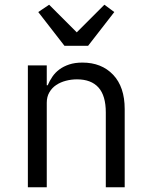

<svg xmlns="http://www.w3.org/2000/svg" viewBox="-20 -793 640 813"><path d="M98 0V-516H178V-432H182Q190 -451 202 -468.5Q214 -486 231.5 -499Q249 -512 273 -520Q297 -528 329 -528Q410 -528 459 -476.5Q508 -425 508 -331V0H428V-317Q428 -388 397 -422.5Q366 -457 306 -457Q282 -457 259 -451Q236 -445 218 -433Q200 -421 189 -402Q178 -383 178 -358V0ZM253 -599 142 -742 188 -773 305 -656 422 -773 464 -742 353 -599Z"/></svg>

Font: IBM Plex Mono
Style: Regular
Weight: 400
Monospace: yes
Designer: Mike Abbink, Paul van der Laan, Pieter van Rosmalen
Foundry: Bold Monday
Version: Version 2.3